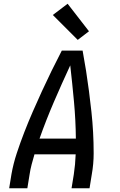

<svg xmlns="http://www.w3.org/2000/svg" viewBox="-20 -1005 640 1025"><path d="M29 0 41 -74Q51 -131 69.5 -187Q88 -243 109.5 -298.5Q131 -354 155 -409Q179 -464 204 -518.5Q229 -573 255.5 -627Q282 -681 310 -735H421Q431 -681 439.5 -627Q448 -573 455 -518.5Q462 -464 468 -409Q474 -354 477 -298.5Q480 -243 480 -186.5Q480 -130 470 -74L458 0H362L374 -74Q378 -100 380.5 -127Q383 -154 384 -181H164Q156 -154 149 -127.5Q142 -101 138 -74L126 0ZM385 -265Q384 -364 375 -461.5Q366 -559 355 -656Q310 -559 268 -461.5Q226 -364 191 -265ZM395 -792 262 -925 341 -985 455 -838Z"/></svg>

Font: Iosevka Curly Medium Extended
Style: Italic
Weight: 500
Width: 7
Italic angle: -9°
Monospace: yes
Designer: Belleve Invis
Foundry: Belleve Invis
Version: Version 11.1.0; ttfautohint (v1.8.3)